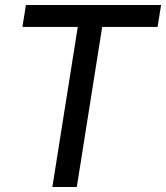

<svg xmlns="http://www.w3.org/2000/svg" viewBox="-20 -750 666 770"><path d="M288 0H190L295 -662H393ZM612 -642H70L84 -730H626Z"/></svg>

Font: Sora Variable Italic
Style: Regular
Weight: 400
Designer: Jonathan Barnbrook, Julián Moncada
Foundry: Barnbrook Fonts
Version: Version 2.000